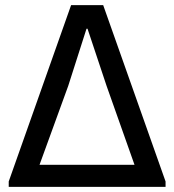

<svg xmlns="http://www.w3.org/2000/svg" viewBox="-20 -728 679 748"><path d="M14 -21 257 -708H382L625 -21V0H14ZM504 -86 395 -394 321 -616H317L246 -394L134 -86Z"/></svg>

Font: Rising Sun Medium
Style: Regular
Weight: 500
Designer: Matt McInerney, Pablo Impallari, Rodrigo Fuenzalida (Raleway font), Stephen Hutchings (Greek), Cristiano Sobral (main ch
Foundry: The Rising Sun Project Authors
Version: Version 4.327; ttfautohint (v1.8.4.7-5d5b-dirty)